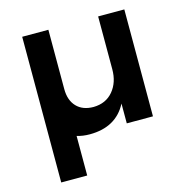

<svg xmlns="http://www.w3.org/2000/svg" viewBox="-107 -635 892 928"><g transform="rotate(-15 338.5 -170.5)"><path d="M597 -535V0H466V-99Q412 5 280 5Q245 5 216 -4V194H86V-535H217V-238Q217 -182 247.5 -150Q278 -118 332 -118Q394 -119 430 -162Q466 -205 466 -271V-535Z"/></g></svg>

Font: Gontserrat Medium
Style: Regular
Weight: 500
Designer: Julieta Ulanovsky
Foundry: Julieta Ulanovsky
Version: Version 6.001